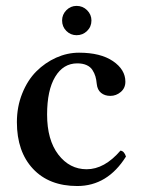

<svg xmlns="http://www.w3.org/2000/svg" viewBox="-20 -619 477 649"><path d="M405.8 -89.8Q343.3 9.8 241.2 9.8Q146 9.8 91.6 -48.3Q37.1 -106.4 37.1 -206.1Q37.1 -258.3 55.2 -303.2Q73.2 -348.1 102.8 -377.7Q132.3 -407.2 169.9 -424.1Q207.5 -440.9 247.1 -440.9Q319.8 -440.9 361.8 -412.4Q403.8 -383.8 403.8 -342.8Q403.8 -321.3 388.2 -308.1Q372.6 -294.9 353 -294.9Q334 -294.9 321.5 -305.2Q309.1 -315.4 307.1 -335Q305.7 -350.1 302.5 -360.8Q299.3 -371.6 292.5 -382.3Q285.6 -393.1 272.7 -398.9Q259.8 -404.8 241.2 -404.8Q193.8 -404.8 166.5 -359.4Q139.2 -314 139.2 -231.9Q139.2 -146 177.2 -96.4Q215.3 -46.9 272.9 -46.9Q333 -46.9 387.2 -109.9Q399.9 -108.4 405.8 -89.8ZM189.9 -549.8Q189.9 -569.8 204.3 -584.5Q218.8 -599.1 238.8 -599.1Q259.8 -599.1 274.4 -584.5Q289.1 -569.8 289.1 -549.8Q289.1 -528.8 274.4 -514.4Q259.8 -500 238.8 -500Q218.8 -500 204.3 -514.4Q189.9 -528.8 189.9 -549.8Z"/></svg>

Font: Common Serif Medium
Style: Regular
Weight: 500
Designer: Philipp H. Poll, Khaled Hosny
Foundry: Stefan Peev, Context Ltd.
Version: Version 1.026